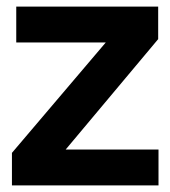

<svg xmlns="http://www.w3.org/2000/svg" viewBox="-20 -559 514 579"><path d="M16 0V-98L299 -431H29V-539H457V-441L178 -108H458V0Z"/></svg>

Font: Plus Jakarta Display Medium
Style: Regular
Weight: 500
Designer: Gumpita Rahayu
Foundry: Tokotype Studio
Version: Version 1.000